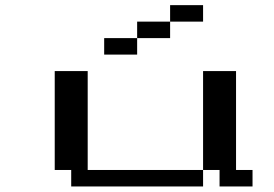

<svg xmlns="http://www.w3.org/2000/svg" viewBox="-20 -832 1040 728"><path d="M250 -187.5H187.5V-562.5H312.5V-187.5H750V-125H250ZM812.5 -187.5H750V-562.5H875V-187.5H937.5V-125H812.5ZM375 -687.5H500V-625H375ZM500 -750H625V-687.5H500ZM625 -812.5H750V-750H625Z"/></svg>

Font: HE신이문
Style: regular
Weight: 500
Monospace: yes
Designer: Taeyun An (WindowsTiger)
Version: v1.1